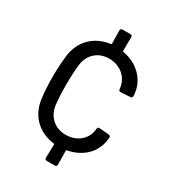

<svg xmlns="http://www.w3.org/2000/svg" viewBox="-170 -778 780 870"><g transform="rotate(30 220.5 -342.5)"><path d="M334 -230C329 -184 288 -144 227 -144C168 -144 128 -183 121 -240C118 -266 116 -301 116 -343C116 -383 118 -419 121 -445C127 -502 167 -542 227 -542C284 -542 324 -505 333 -463C334 -459 335 -456 335 -451C336 -449 336 -447 336 -445C337 -438 341 -436 347 -436L397 -439C402 -439 406 -442 406 -448C406 -449 406 -449 406 -450C406 -457 405 -465 404 -471C394 -535 342 -587 267 -600C264 -601 263 -602 263 -605L264 -676C264 -682 260 -686 254 -686H212C206 -686 202 -682 202 -676L203 -607C203 -605 202 -603 199 -603C118 -592 63 -537 52 -459C48 -427 45 -388 45 -344C45 -302 47 -262 52 -228C63 -148 118 -94 200 -83C203 -83 204 -81 204 -79L202 -9C202 -3 206 1 212 1H255C261 1 265 -3 265 -9L264 -81C264 -84 265 -85 268 -86C344 -100 395 -151 404 -218C405 -223 405 -228 406 -232C406 -239 402 -242 396 -243L346 -247C340 -248 336 -245 335 -238C335 -235 334 -233 334 -230Z"/></g></svg>

Font: Barlow Semi Condensed
Style: Regular
Weight: 400
Width: 4
Designer: Jeremy Tribby
Foundry: Tribby Type
Version: Version 1.422;hotconv 1.0.109;makeotfexe 2.5.65596